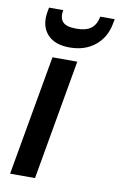

<svg xmlns="http://www.w3.org/2000/svg" viewBox="-87 -818 541 867"><g transform="rotate(10 183.5 -384.5)"><path d="M22.9 0 120.1 -550.8H233.9L137.2 0ZM362.8 -747.1Q351.1 -683.6 304.7 -645.8Q258.3 -607.9 188 -607.9Q118.2 -607.9 84.7 -646.5Q51.3 -685.1 62 -748L65.9 -769H130.9Q124.5 -733.4 140.6 -715.1Q156.7 -696.8 203.1 -696.8Q249.5 -696.8 272 -715.1Q294.4 -733.4 300.8 -769H367.2Z"/></g></svg>

Font: Poppins Medium
Style: Italic
Weight: 500
Italic angle: -10°
Designer: Ninad Kale (Devanagari), Jonny Pinhorn (Latin)
Foundry: Indian Type Foundry
Version: Version 3.200;PS 1.000;hotconv 16.6.54;makeotf.lib2.5.65590